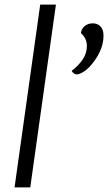

<svg xmlns="http://www.w3.org/2000/svg" viewBox="-20 -811 468 831"><path d="M154 -791H222L111 0H43ZM290 -504Q321 -528 338.5 -554.5Q356 -581 356 -612Q356 -645 330 -668Q333 -687 347 -698.5Q361 -710 382 -710Q402 -710 415 -696.5Q428 -683 428 -657Q428 -621 411.5 -586Q395 -551 366 -520Q353 -507 338 -498Q323 -489 311 -489Q300 -489 290 -504Z"/></svg>

Font: Krub
Style: Italic
Weight: 400
Italic angle: -8°
Designer: Ekaluck Peanpanawate
Foundry: Cadson Demak Co.,Ltd.
Version: Version 1.000; ttfautohint (v1.6)